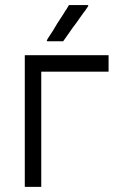

<svg xmlns="http://www.w3.org/2000/svg" viewBox="-20 -724 457 752"><path d="M320.3 -692.4Q317.4 -688.5 314.5 -683.6Q310.5 -678.7 307.6 -674.8Q300.8 -665 293 -654.3Q286.1 -644.5 279.3 -634.8Q272.5 -625 264.6 -615.2Q257.8 -605.5 251 -595.7Q245.1 -586.9 239.3 -579.1Q233.4 -570.3 227.5 -562.5Q226.6 -562.5 225.6 -562.5Q224.6 -562.5 223.6 -562.5Q217.8 -562.5 211.9 -562.5Q207 -562.5 201.2 -562.5Q197.3 -562.5 193.4 -562.5Q189.5 -562.5 185.5 -562.5Q180.7 -562.5 175.8 -562.5Q169.9 -562.5 165 -562.5Q164.1 -563.5 163.1 -565.4Q165 -568.4 168 -574.2Q177.7 -588.9 186.5 -602.5Q195.3 -617.2 204.1 -631.8Q210.9 -641.6 216.8 -651.4Q223.6 -661.1 229.5 -670.9Q234.4 -679.7 240.2 -687.5Q245.1 -696.3 250 -704.1Q251 -704.1 252 -704.1Q253.9 -704.1 254.9 -704.1Q261.7 -704.1 268.6 -704.1Q275.4 -704.1 282.2 -704.1Q286.1 -704.1 291 -704.1Q295.9 -704.1 300.8 -704.1Q306.6 -704.1 312.5 -704.1Q318.4 -704.1 324.2 -704.1Q325.2 -703.1 326.2 -701.2Q324.2 -698.2 320.3 -692.4ZM141.6 -443.4Q141.6 -394.5 141.6 -344.7Q141.6 -294.9 141.6 -246.1Q141.6 -210.9 141.6 -175.8Q141.6 -140.6 141.6 -105.5Q141.6 -77.1 141.6 -48.8Q141.6 -20.5 141.6 7.8Q139.6 7.8 138.7 7.8Q136.7 7.8 134.8 7.8Q128.9 7.8 123 7.8Q117.2 7.8 111.3 7.8Q107.4 7.8 103.5 7.8Q99.6 7.8 95.7 7.8Q91.8 7.8 86.9 7.8Q82 7.8 77.1 7.8Q77.1 5.9 77.1 3.9Q77.1 2 77.1 0Q77.1 -56.6 77.1 -113.3Q77.1 -170.9 77.1 -227.5Q77.1 -266.6 77.1 -305.7Q77.1 -344.7 77.1 -383.8Q77.1 -414.1 77.1 -445.3Q77.1 -476.6 77.1 -507.8Q79.1 -507.8 81.1 -507.8Q83 -507.8 85 -507.8Q120.1 -507.8 155.3 -507.8Q191.4 -507.8 226.6 -507.8Q251 -507.8 275.4 -507.8Q299.8 -507.8 324.2 -507.8Q344.7 -507.8 364.3 -507.8Q384.8 -507.8 405.3 -507.8Q405.3 -505.9 405.3 -503.9Q405.3 -502 405.3 -500Q405.3 -498 405.3 -496.1Q405.3 -495.1 405.3 -493.2Q405.3 -489.3 405.3 -485.4Q405.3 -481.4 405.3 -477.5Q405.3 -473.6 405.3 -469.7Q405.3 -465.8 405.3 -462.9Q405.3 -458 405.3 -453.1Q405.3 -448.2 405.3 -443.4Q403.3 -443.4 401.4 -443.4Q399.4 -443.4 397.5 -443.4Q367.2 -443.4 337.9 -443.4Q307.6 -443.4 278.3 -443.4Q257.8 -443.4 237.3 -443.4Q216.8 -443.4 196.3 -443.4Q189.5 -443.4 182.6 -443.4Q175.8 -443.4 168.9 -443.4Q162.1 -443.4 155.3 -443.4Q148.4 -443.4 141.6 -443.4Z"/></svg>

Font: LeFont
Style: Light
Weight: 300
Designer: Leryon MEDIA
Version: Version 1.0